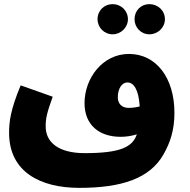

<svg xmlns="http://www.w3.org/2000/svg" viewBox="-20 -721 919 929"><path d="M703 -555C744 -555 778 -588 778 -628C778 -670 744 -701 703 -701C662 -701 631 -670 631 -628C631 -588 662 -555 703 -555ZM525 -555C565 -555 599 -588 599 -628C599 -670 565 -701 525 -701C484 -701 452 -670 452 -628C452 -588 484 -555 525 -555ZM364 188C570 188 704 142 770 28C804 -31 824 -92 824 -175C824 -344 736 -460 604 -460C475 -460 389 -341 389 -222C389 -117 459 -59 564 -59C589 -59 617 -63 642 -71C641 -69 640 -66 639 -63C617 -10 562 20 390 20C261 20 201 -34 201 -109C201 -149 207 -175 235 -253L80 -308C31 -190 24 -133 24 -78C24 110 174 188 364 188ZM550 -250C550 -290 568 -322 597 -322C626 -322 651 -289 656 -206C637 -201 618 -199 602 -199C568 -199 550 -221 550 -250Z"/></svg>

Font: Noto Sans Arabic UI Bk
Style: Regular
Weight: 900
Designer: Monotype Design Team, Nadine Chahine and Nizar Qandah
Foundry: Monotype Imaging Inc.
Version: Version 2.010